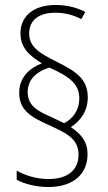

<svg xmlns="http://www.w3.org/2000/svg" viewBox="-20 -780 432 770"><path d="M57 -408C57 -340 102 -312 166 -283C239 -249 295 -228 295 -160C295 -101 255 -62 174 -62C128 -62 80 -76 47 -96V-59C76 -43 124 -30 174 -30C275 -30 331 -83 331 -161C331 -212 306 -242 264 -270C302 -295 332 -333 332 -390C332 -467 279 -496 206 -533C141 -566 97 -590 97 -646C97 -701 138 -729 203 -729C244 -729 281 -717 306 -703L322 -732C290 -749 250 -760 203 -760C113 -760 62 -714 62 -646C62 -588 99 -556 148 -526C98 -507 57 -469 57 -408ZM91 -411C91 -466 133 -495 178 -509C263 -471 298 -441 298 -386C298 -335 269 -302 237 -286L185 -311C127 -336 91 -358 91 -411Z"/></svg>

Font: Noto Sans Myanmar UI Condensed ExtraLight
Style: Regular
Weight: 200
Width: 3
Designer: Monotype Design Team
Foundry: Monotype Imaging Inc.
Version: Version 2.103